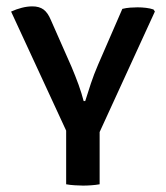

<svg xmlns="http://www.w3.org/2000/svg" viewBox="-20 -573 515 597"><path d="M185.7 -208.1H289.8V0Q277.4 2.2 264 3.1Q250.6 4.1 238.2 4.1Q227.4 4.1 212.4 3.1Q197.5 2.2 185.7 0ZM360.4 -545.4Q372.3 -548.4 384.9 -549.3Q397.5 -550.2 407.7 -550.2Q421.2 -550.2 434.2 -548.6Q447.2 -547 457.2 -543.6L461.6 -537.2L281.2 -143.7H196.4L14.5 -537Q30.5 -544.4 47.7 -548.8Q64.9 -553.2 80.6 -553.2Q102 -553.2 115.4 -543.4Q128.7 -533.5 138 -511.1L202.7 -364.5Q214.6 -336.2 224.3 -309.6Q233.9 -282.9 240.1 -258.8H245Q253.2 -285.2 262.5 -313.2Q271.8 -341.3 285.2 -372.4Z"/></svg>

Font: Signika SC
Style: Regular
Weight: 300
Designer: Anna Giedryś
Foundry: Anna Giedryś
Version: Version 2.000